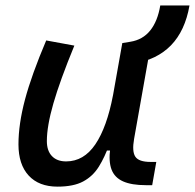

<svg xmlns="http://www.w3.org/2000/svg" viewBox="-20 -676 717 706"><path d="M191.4 10.3Q123 10.3 85.4 -30.5Q47.9 -71.3 47.9 -145Q47.9 -219.7 72 -310.3Q96.2 -400.9 149.9 -527.3L253.4 -508.3Q200.2 -378.9 176.3 -295.7Q152.3 -212.4 152.3 -157.2Q152.3 -121.6 170.9 -102.1Q189.5 -82.5 223.1 -82.5Q288.1 -82.5 330.6 -145.3Q373 -208 395.5 -325.7L386.7 -122.6H354.5L382.3 -146Q365.2 -98.1 343.3 -63Q321.3 -27.8 285.9 -8.8Q250.5 10.3 191.4 10.3ZM516.6 4.9Q463.9 4.9 432.6 -9Q401.4 -22.9 390.1 -52.7Q378.9 -82.5 385.3 -129.9L379.4 -234.9L429.7 -517.6H535.6L473.1 -165.5Q464.8 -118.7 477.8 -99.6Q490.7 -80.6 533.7 -80.6H554.7L539.6 4.9ZM439.9 -437 429.7 -517.6 459.5 -522.5Q504.9 -529.8 532.2 -563.7Q559.6 -597.7 569.3 -655.8H676.8Q660.6 -563 608.9 -509.5Q557.1 -456.1 469.7 -441.9Z"/></svg>

Font: Cascadia Code PL
Style: Italic
Weight: 400
Italic angle: -10°
Monospace: yes
Designer: Aaron Bell
Foundry: Saja Typeworks
Version: Version 2404.023